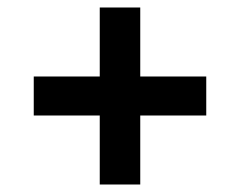

<svg xmlns="http://www.w3.org/2000/svg" viewBox="-20 -586 640 512"><path d="M246 -94V-278H70V-382H246V-566H354V-382H530V-278H354V-94Z"/></svg>

Font: Source Code Pro ExtraLight ExtraBold
Style: Italic
Weight: 800
Italic angle: -11°
Monospace: yes
Version: Version 1.016;hotconv 1.0.116;makeotfexe 2.5.65601